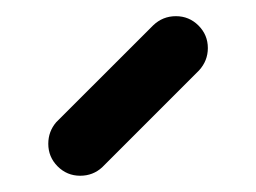

<svg xmlns="http://www.w3.org/2000/svg" viewBox="-20 -801 313 235"><path d="M223.6 -714.8 105 -596.2Q93.8 -585.9 78.1 -585.9Q62 -585.9 50.5 -597.4Q39.1 -608.9 39.1 -625Q39.1 -640.1 48.8 -651.4L167.5 -770Q179.2 -781.2 195.3 -781.2Q211.4 -781.2 222.9 -769.8Q234.4 -758.3 234.4 -742.2Q234.4 -726.6 223.6 -714.8Z"/></svg>

Font: Comfortaa
Style: Regular
Weight: 400
Designer: Johan Aakerlund - aajohan
Foundry: Johan Aakerlund
Version: Version 2.004 2013